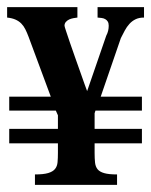

<svg xmlns="http://www.w3.org/2000/svg" viewBox="-20 -519 424 539"><path d="M245.6 -116.7V-89.8Q245.6 -74.2 246.8 -62.7Q248 -51.3 253.9 -43.9Q259.8 -36.6 272.5 -33Q285.2 -29.3 308.6 -29.3V0H78.1V-29.3Q102.1 -29.3 115.2 -33.2Q128.4 -37.1 134.5 -44.7Q140.6 -52.2 141.6 -63.7Q142.6 -75.2 142.6 -89.8V-116.7H5.9V-157.2H142.6V-195.3L136.7 -208.5H5.9V-247.6H122.6L60.1 -416Q55.7 -427.7 51 -437Q46.4 -446.3 39.6 -453.1Q32.7 -460 23.2 -464.1Q13.7 -468.3 0 -469.7V-499H197.3V-469.7Q192.4 -469.2 186 -468Q179.7 -466.8 174.3 -464.4Q168.9 -461.9 165 -457.5Q161.1 -453.1 161.1 -446.8Q161.1 -444.8 165.5 -431.6Q169.9 -418.5 176.3 -399.4Q182.6 -380.4 190.7 -358.2Q198.7 -335.9 205.6 -316.2Q212.4 -296.4 217.8 -281.7Q223.1 -267.1 224.6 -263.2L278.3 -418.9Q285.2 -431.6 285.2 -446.8Q285.2 -454.1 282.5 -458.5Q279.8 -462.9 275.4 -465.3Q271 -467.8 265.4 -468.5Q259.8 -469.2 253.9 -469.7V-499H384.3V-469.7Q370.1 -469.7 360.4 -464.8Q350.6 -460 343.3 -451.9Q335.9 -443.8 330.3 -433.3Q324.7 -422.9 319.3 -412.1L262.7 -247.6H378.4V-208.5H248L245.6 -201.2V-157.2H378.4V-116.7Z"/></svg>

Font: Scheherazade
Style: Bold
Weight: 700
Version: Version 2.100 (build 932/914)